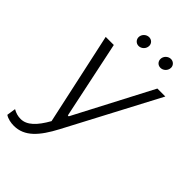

<svg xmlns="http://www.w3.org/2000/svg" viewBox="-281 -785 1075 1075"><g transform="rotate(45 256.5 -247.5)"><path d="M49 196C134 196 189 132 244 28L533 -520H470L229 -59H222L125 -520H61L180 28C139 101 98 142 49 142C28 142 9 137 -12 125L-20 178C-1 191 26 196 49 196ZM227 -614C248 -614 269 -632 269 -657C269 -675 255 -691 234 -691C212 -691 192 -672 192 -649C192 -630 207 -614 227 -614ZM400 -614C421 -614 442 -632 442 -657C442 -675 427 -691 407 -691C385 -691 365 -672 365 -649C365 -630 379 -614 400 -614Z"/></g></svg>

Font: Fixel Text 20240404 Light
Style: Italic
Weight: 300
Width: 4
Italic angle: -10°
Designer: AlfaBravo + MacPaw
Foundry: Kyrylo Tkachov, Marchela Mozhyna, Serhii Makarenko, Maria Weinstein, Zakhar Kryvoshyya
Version: Version 1.211;Glyphs 3.2 (3225)